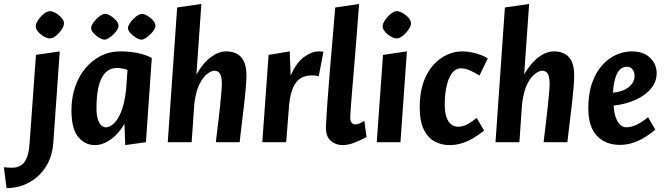

<svg xmlns="http://www.w3.org/2000/svg" viewBox="-116 -728 3398 983"><path d="M-82.6 235.1 -96.1 128Q-87.9 129.5 -76.8 130Q-65.7 130.6 -53.1 130.6Q-29.3 130.6 -10.6 119.7Q8.2 108.9 20 82.3Q31.7 55.7 35.1 10.1L68.1 -447.3L189.9 -464.7L157 1.3Q152 74.5 118.1 126.8Q84.1 179.1 31.6 207.1Q-20.9 235.1 -82.6 235.1ZM138.7 -531.2Q126.3 -531.2 109.4 -540.7Q92.5 -550.2 79.8 -564.8Q67.1 -579.5 67.1 -592.9Q67.1 -606.7 79.4 -625.2Q91.8 -643.7 108.5 -657.3Q125.3 -670.9 140 -670.9Q151.9 -670.9 169.1 -661.2Q186.2 -651.5 198.9 -637.1Q211.6 -622.7 211.6 -607.9Q211.6 -595.4 199.5 -576.9Q187.4 -558.4 170.3 -544.8Q153.3 -531.2 138.7 -531.2Z M370 14.9Q319.3 14.9 284.6 -26.6Q249.8 -68 249.8 -164Q249.8 -226.9 268.1 -281.6Q286.4 -336.2 320.1 -377.1Q353.9 -418.1 399.4 -441.5Q444.9 -464.9 498.9 -464.9Q549.8 -464.9 591.8 -455.7Q633.8 -446.6 661.1 -431L631.1 0L525.1 14.9L521.3 -94.4Q501.5 -59.9 476.1 -35.2Q450.7 -10.6 423.8 2.1Q396.9 14.9 370 14.9ZM426.9 -76Q442.6 -76 463.4 -92.7Q484.2 -109.3 502.9 -152.1Q521.5 -194.8 529.9 -271.9L536.8 -369.9Q527.1 -374.2 511.5 -377.1Q495.8 -380 481.8 -380Q460.5 -380 441.7 -369.7Q423 -359.4 408.6 -335.9Q394.3 -312.5 386.1 -272.3Q378 -232.2 378 -173Q378 -137.8 385.2 -116.4Q392.5 -95.1 403.5 -85.5Q414.6 -76 426.9 -76ZM419.8 -525Q407.8 -525 391.4 -535Q374.9 -545.1 362.4 -559.1Q349.8 -573 350.8 -585.9Q350.8 -595.1 358.5 -607.2Q366.2 -619.3 377.6 -630.9Q388.9 -642.5 401 -649.8Q413.2 -657 422 -657Q433.9 -657 450.1 -647.2Q466.3 -637.3 478.8 -623.1Q491.4 -608.9 490.4 -594.9Q490.4 -585.2 482.7 -573.4Q474.9 -561.6 463.4 -550.5Q451.8 -539.4 439.9 -532.2Q428 -525 419.8 -525ZM609 -525Q597 -525 580.3 -535Q563.6 -545.1 551.1 -559.1Q538.5 -573 539.5 -585.9Q539.5 -595.1 547.5 -607.2Q555.4 -619.3 566.8 -630.9Q578.1 -642.5 590 -649.8Q601.9 -657 610.7 -657Q622.6 -657 639 -647.2Q655.5 -637.3 668 -623.1Q680.6 -608.9 679.6 -594.9Q679.6 -585.2 671.6 -573.4Q663.7 -561.6 652.1 -550.5Q640.5 -539.4 628.8 -532.2Q617.2 -525 609 -525Z M742.9 0 791 -689.7 915 -707.7 889.6 -347Q924 -406.2 963.6 -435.5Q1003.1 -464.9 1041 -464.9Q1091.6 -464.9 1118.7 -435.3Q1145.7 -405.7 1145.7 -341.1Q1145.7 -317.1 1142.7 -280.7Q1139.6 -244.2 1134.8 -202Q1130 -159.8 1125 -119.4Q1120 -78.9 1116.2 -47Q1112.4 -15 1111 0H989.1Q990.7 -14 994.2 -43.7Q997.7 -73.3 1002.3 -110Q1006.8 -146.6 1010.6 -183.7Q1014.3 -220.8 1017.1 -251.7Q1019.9 -282.5 1019.9 -298.9Q1019.9 -335.8 1010.2 -350.9Q1000.6 -365.9 980.9 -365.9Q967.3 -365.9 945.9 -350.4Q924.5 -334.9 905.7 -298.3Q887 -261.6 878.9 -196.5L865.2 0Z M1226.9 0 1259.1 -446.9 1367.2 -464.9 1372.2 -340.7Q1401 -407.4 1440.7 -436.1Q1480.4 -464.9 1515.9 -464.9Q1527.5 -464.9 1533 -464.1Q1538.6 -463.3 1540.1 -462.7L1515.6 -336.9Q1508.9 -340 1498.4 -341.1Q1488 -342.2 1481.3 -342.2Q1461 -342.2 1442 -336.2Q1422.9 -330.2 1406.9 -313.9Q1390.8 -297.6 1379.5 -266.7Q1368.2 -235.7 1363.8 -185.9L1349.2 0Z M1639.7 14.9Q1602.5 14.9 1577.1 -7.3Q1551.7 -29.5 1552.7 -77.6Q1555.5 -137.5 1560.7 -210.9Q1565.9 -284.2 1572.8 -365Q1579.6 -445.7 1586.7 -528.4Q1593.8 -611.1 1600.3 -689.7L1722.6 -707.7Q1714.3 -601.3 1707.9 -519.5Q1701.4 -437.6 1696.4 -376.8Q1691.4 -316.1 1687.6 -272.9Q1683.8 -229.7 1681.8 -200.3Q1679.7 -170.9 1678.4 -153Q1677.1 -135 1677.1 -123.4Q1677.1 -110.4 1682.9 -101.8Q1688.7 -93.2 1699.2 -91.6Q1709.3 -90 1723.4 -95.6Q1737.6 -101.2 1749.2 -109.4L1760.7 -26.2Q1724.7 -7.3 1694.7 3.8Q1664.7 14.9 1639.7 14.9Z M1812.9 0 1844.9 -446.9 1967.2 -464.9 1934.2 0ZM1914.7 -531.2Q1902.8 -531.2 1885.7 -540.7Q1868.5 -550.2 1855.8 -564.8Q1843.1 -579.5 1843.1 -592.9Q1843.1 -606.7 1855.4 -625.2Q1867.7 -643.7 1884.8 -657.3Q1901.8 -670.9 1916 -670.9Q1928.4 -670.9 1945.5 -661.2Q1962.6 -651.5 1975.4 -637.1Q1988.1 -622.7 1988.1 -607.9Q1988.1 -595.4 1975.7 -576.9Q1963.4 -558.4 1946.3 -544.8Q1929.3 -531.2 1914.7 -531.2Z M2185 14.9Q2144.3 14.9 2109.8 -3.4Q2075.3 -21.6 2054.1 -64.3Q2032.9 -107 2032.9 -178.1Q2032.9 -271.7 2063.9 -335.6Q2094.9 -399.5 2145.1 -432.2Q2195.4 -464.9 2253.3 -464.9Q2276.3 -464.9 2301.1 -459.5Q2326 -454.1 2347.9 -445.8Q2369.8 -437.5 2381.2 -428.7L2338.8 -341.2Q2326.9 -349 2311.5 -357.2Q2296.1 -365.4 2278.6 -371.8Q2261.1 -378.1 2242.9 -378.1Q2225.4 -378.1 2211.8 -367.3Q2198.2 -356.5 2188.4 -338.1Q2178.6 -319.7 2172.5 -295.9Q2166.4 -272.2 2163.7 -246.1Q2161 -220 2161 -194Q2161 -152.9 2170 -127.6Q2179 -102.2 2194.8 -90.7Q2210.5 -79.1 2229.7 -79.1Q2254.2 -79.1 2278.3 -92.5Q2302.3 -105.8 2324.5 -124.5L2362.5 -59.3Q2337.7 -39.4 2309.5 -22.4Q2281.3 -5.4 2250.7 4.7Q2220 14.9 2185 14.9Z M2420.9 0 2469 -689.7 2593 -707.7 2567.6 -347Q2602 -406.2 2641.6 -435.5Q2681.1 -464.9 2719 -464.9Q2769.6 -464.9 2796.7 -435.3Q2823.7 -405.7 2823.7 -341.1Q2823.7 -317.1 2820.7 -280.7Q2817.6 -244.2 2812.8 -202Q2808 -159.8 2803 -119.4Q2798 -78.9 2794.2 -47Q2790.4 -15 2789 0H2667.1Q2668.7 -14 2672.2 -43.7Q2675.7 -73.3 2680.3 -110Q2684.8 -146.6 2688.6 -183.7Q2692.3 -220.8 2695.1 -251.7Q2697.9 -282.5 2697.9 -298.9Q2697.9 -335.8 2688.2 -350.9Q2678.6 -365.9 2658.9 -365.9Q2645.3 -365.9 2623.9 -350.4Q2602.5 -334.9 2583.7 -298.3Q2565 -261.6 2556.9 -196.5L2543.2 0Z M3057.1 13.8Q2984.5 13.8 2940.2 -32.6Q2896 -79.1 2896 -173.3Q2896 -248.9 2915.6 -303.9Q2935.3 -358.9 2967.5 -394.6Q2999.7 -430.4 3039.2 -447.6Q3078.6 -464.9 3117.2 -464.9Q3179.2 -464.9 3212.6 -431.9Q3246 -398.9 3246 -353.1Q3246 -318.3 3227.9 -289.7Q3209.8 -261.2 3178.6 -239.8Q3147.5 -218.4 3108 -205.2Q3068.4 -191.9 3025.6 -187.7Q3026.8 -167.6 3030.7 -147.9Q3034.6 -128.1 3042.8 -111.9Q3051 -95.7 3063 -86Q3075 -76.3 3092 -76.3Q3115.6 -76.3 3144 -89.8Q3172.4 -103.4 3202 -127.8L3239.4 -63.9Q3216 -44.4 3187.5 -26.5Q3159 -8.5 3126.2 2.6Q3093.3 13.8 3057.1 13.8ZM3022.2 -253.3Q3073 -258.1 3102.9 -282Q3132.9 -305.9 3132.9 -340.3Q3132.9 -359.8 3122.3 -373Q3111.7 -386.2 3094.2 -386.2Q3083.5 -386.2 3072 -381.6Q3060.6 -376.9 3050.5 -363.2Q3040.4 -349.4 3032.8 -323.2Q3025.1 -296.9 3022.2 -253.3Z"/></svg>

Font: Ancizar Sans Thin
Style: Italic
Weight: 100
Italic angle: -4°
Designer: Cesar Puertas, Viviana Monsalve, Julian Moncada, Julian Prieto, Jose Castro, Mariel Hernandez, Felipe Aragon, Sara Alarc
Version: Version 8.100